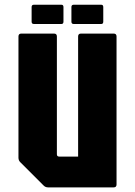

<svg xmlns="http://www.w3.org/2000/svg" viewBox="-20 -812 585 832"><path d="M188.5 0Q176.5 0 168.5 -8.5L68.5 -108.5Q60 -116.5 60 -128.5V-654Q60 -666.5 72.5 -666.5H214Q226.5 -666.5 226.5 -654V-143.5Q226.5 -133.5 236.5 -133.5H318.5V-654Q318.5 -666.5 331 -666.5H472.5Q485 -666.5 485 -654V-12.5Q485 0 472.5 0ZM127 -708Q117 -708 117 -718V-781.5Q117 -791.5 127 -791.5H246Q255 -791.5 255 -781.5V-718Q255 -708 246 -708ZM299.5 -708Q289.5 -708 289.5 -718V-781.5Q289.5 -791.5 299.5 -791.5H418.5Q427.5 -791.5 427.5 -781.5V-718Q427.5 -708 418.5 -708Z"/></svg>

Font: Jaro
Style: Regular
Weight: 400
Designer: Agyei Archer, Celine Hurka, Mirko Velimirović
Version: Version 1.000